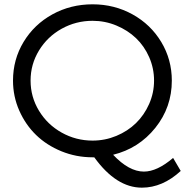

<svg xmlns="http://www.w3.org/2000/svg" viewBox="-20 -722 870 886"><path d="M40 -350.1Q40 -447.8 88.9 -528.6Q137.7 -609.4 221.9 -655.8Q306.2 -702.1 407.2 -702.1Q507.8 -702.1 591.8 -655.5Q675.8 -608.9 724.4 -527.8Q772.9 -446.8 772.9 -350.1Q772.9 -227.1 696.8 -132.1Q620.6 -37.1 502 -7.8Q575.2 69.8 644 69.8Q705.1 69.8 778.8 6.8L814 66.9Q730 144 634.8 144Q516.1 144 415 3.9H407.2Q331.5 3.9 263.4 -23.9Q195.3 -51.8 146.5 -99.1Q97.7 -146.5 68.8 -211.9Q40 -277.3 40 -350.1ZM407.2 -73.2Q464.8 -73.2 517.1 -95Q569.3 -116.7 607.4 -153.8Q645.5 -190.9 668.2 -242.2Q690.9 -293.5 690.9 -350.1Q690.9 -406.7 668.5 -458Q646 -509.3 607.7 -545.9Q569.3 -582.5 517.1 -604.2Q464.8 -626 407.2 -626Q330.6 -626 264.6 -589.4Q198.7 -552.7 159.9 -489Q121.1 -425.3 121.1 -350.1Q121.1 -274.9 159.9 -210.9Q198.7 -147 264.6 -110.1Q330.6 -73.2 407.2 -73.2Z"/></svg>

Font: Montserrat Light
Style: Regular
Weight: 300
Designer: Julieta Ulanovsky
Foundry: Julieta Ulanovsky
Version: Version 1.000;PS 002.000;hotconv 1.0.70;makeotf.lib2.5.58329